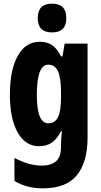

<svg xmlns="http://www.w3.org/2000/svg" viewBox="-20 -788 551 1048"><path d="M197 -560Q236 -560 263 -542.5Q290 -525 313 -480H321L333 -550H458V-37Q458 96 400 168Q342 240 214 240Q168 240 130.5 230Q93 220 59 200V74Q101 96 137.5 106Q174 116 210 116Q257 116 285 93Q313 70 313 14V6Q313 -11 314.5 -33Q316 -55 318 -72H313Q291 -29 263 -9.5Q235 10 193 10Q119 10 76.5 -65Q34 -140 34 -271Q34 -407 77 -483.5Q120 -560 197 -560ZM243 -435Q181 -435 181 -269Q181 -115 244 -115Q280 -115 296.5 -148.5Q313 -182 313 -254V-282Q313 -363 296.5 -399Q280 -435 243 -435ZM264 -768Q342 -768 342 -689Q342 -611 264 -611Q186 -611 186 -689Q186 -768 264 -768Z"/></svg>

Font: Noto Sans Hebrew ExtraCondensed ExtraBold
Style: Regular
Weight: 800
Width: 2
Designer: Monotype Design Team
Foundry: Monotype Imaging Inc.
Version: Version 2.004; ttfautohint (v1.8.4.7-5d5b)